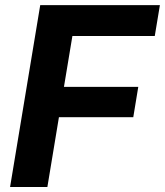

<svg xmlns="http://www.w3.org/2000/svg" viewBox="-20 -748 660 768"><path d="M20.3 0 140.9 -727.5H619.6L599.1 -604.1H269.6L235.8 -400.5H533.1L513.1 -279.1H215.7L169.5 0Z"/></svg>

Font: Adwaita Sans
Style: Italic
Weight: 400
Italic angle: -9.39999°
Designer: Rasmus Andersson
Foundry: rsms
Version: Version 4.001;git-9221beed3